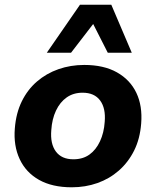

<svg xmlns="http://www.w3.org/2000/svg" viewBox="-20 -785 663 816"><path d="M285 11Q202 11 146 -20.5Q90 -52 63.5 -109Q37 -166 43 -239Q48 -304 72.5 -354Q97 -404 137 -438.5Q177 -473 228.5 -491Q280 -509 338 -509Q421 -509 477 -477.5Q533 -446 559.5 -390.5Q586 -335 580 -260Q575 -195 550 -145Q525 -95 485 -60Q445 -25 394 -7Q343 11 285 11ZM292 -108Q332 -108 360 -128Q388 -148 405 -184.5Q422 -221 425 -267Q430 -325 405.5 -358Q381 -391 331 -391Q292 -391 263.5 -371Q235 -351 218 -315Q201 -279 198 -232Q193 -174 217.5 -141Q242 -108 292 -108ZM179 -561 320 -765H453L540 -561H438L376 -683L282 -561Z"/></svg>

Font: Nunito Sans 9pt ExtraBold
Style: Italic
Weight: 800
Italic angle: -9°
Version: Version 3.101;gftools[0.9.27]